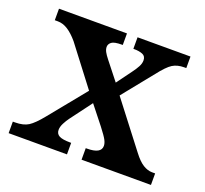

<svg xmlns="http://www.w3.org/2000/svg" viewBox="-99 -651 817 767"><g transform="rotate(20 310.0 -268.0)"><path d="M9 0V-49H18Q54 -49 75 -62.5Q96 -76 126 -113L253 -269L127 -434Q105 -460 84 -473.5Q63 -487 41 -487H28V-536H317V-487H314Q281 -487 270 -478.5Q259 -470 259 -458Q259 -448 264.5 -437.5Q270 -427 282 -412L342 -336L389 -400Q401 -416 408.5 -430Q416 -444 416 -457Q416 -475 401.5 -481Q387 -487 365 -487H362V-536H587V-487H578Q549 -487 529 -474.5Q509 -462 478 -422L374 -293L521 -102Q543 -73 562.5 -61Q582 -49 601 -49H614V0H319V-49H324Q384 -49 384 -82Q384 -93 377 -106.5Q370 -120 346 -151L285 -228L217 -137Q208 -125 200 -109.5Q192 -94 192 -81Q192 -64 206 -56.5Q220 -49 253 -49H257V0Z"/></g></svg>

Font: Noto Serif Malayalam SemiBold
Style: Regular
Weight: 600
Designer: Indian type Foundry, Jelle Bosma, Monotype Design Team
Foundry: Monotype Imaging Inc.
Version: Version 2.104; ttfautohint (v1.8.4.7-5d5b)